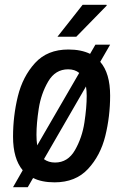

<svg xmlns="http://www.w3.org/2000/svg" viewBox="-20 -743 510 795"><path d="M395 -487Q436 -440 436 -347Q436 -261 416 -180Q396 -99 344.5 -43.5Q293 12 206 12Q153 12 117 -6L95 32H34L74 -38Q34 -86 34 -177Q34 -263 54 -344.5Q74 -426 125 -482Q176 -538 263 -538Q316 -538 353 -520L375 -558H436ZM134 -141 308 -441Q290 -456 262 -456Q209 -456 179.5 -405.5Q150 -355 140.5 -293.5Q131 -232 131 -185Q131 -161 134 -141ZM336 -385 162 -84Q181 -70 208 -70Q261 -70 290.5 -121.5Q320 -173 329.5 -235.5Q339 -298 339 -346Q339 -367 336 -385ZM322 -723H421L422 -720L296 -591H218Z"/></svg>

Font: Archivo Narrow Medium
Style: Italic
Weight: 500
Italic angle: -8°
Designer: Hector Gatti
Foundry: Omnibus-Type
Version: Version 2.001